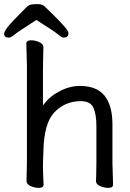

<svg xmlns="http://www.w3.org/2000/svg" viewBox="-26 -903 634 934"><path d="M17 -720Q-6 -720 -6 -740Q-6 -749 11.5 -771.5Q29 -794 72 -837Q91 -856 102.5 -867.5Q114 -879 125 -881Q136 -883 158 -883Q180 -883 192.5 -870.5Q205 -858 224 -840Q269 -796 288 -773.5Q307 -751 307 -742Q307 -730 300.5 -725Q294 -720 284 -720Q274 -720 257 -735Q240 -750 151 -806Q59 -747 43 -733.5Q27 -720 17 -720ZM494 -421Q521 -375 521 -296V-108L524 -5Q524 11 500 11Q482 11 463 3Q441 -6 441 -21V-22Q442 -38 442 -49L443 -118V-290Q443 -347 428 -380Q413 -411 367 -411Q291 -411 239 -357Q187 -303 185 -163Q184 -131 183 -108V-92Q183 -63 186 -5Q186 11 162 11Q144 11 125 3Q103 -6 103 -22L105 -119V-584L102 -691Q102 -707 126 -707Q144 -707 163 -699Q185 -690 185 -673L183 -574V-390Q213 -432 258 -456Q310 -485 363 -485Q457 -485 494 -421Z"/></svg>

Font: Moon Stars Kai
Style: Bold
Weight: 700
Designer: GuiWonder
Version: Version 1.101